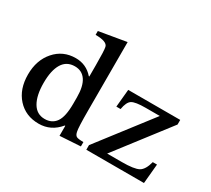

<svg xmlns="http://www.w3.org/2000/svg" viewBox="-146 -1029 1429 1298"><g transform="rotate(30 568.5 -380.5)"><path d="M433 9V-69H429Q365 9 269 9Q167 9 104 -60.5Q41 -130 41 -244Q41 -356 104.5 -428.5Q168 -501 267 -501Q349 -501 403 -439H407V-526Q407 -643 401 -667Q393 -704 303 -704V-734L515 -770V-236Q515 -101 522 -73Q527 -49 540 -42Q553 -35 594 -35V-1ZM405 -226V-275Q405 -362 375 -406Q345 -450 289 -450Q225 -450 193 -397.5Q161 -345 161 -248Q161 -150 193.5 -94.5Q226 -39 288 -39Q345 -39 375 -81.5Q405 -124 405 -226ZM1101 -152 1087 0H637V-36L953 -446H843Q763 -446 736.5 -429.5Q710 -413 700 -354H667L680 -492H1086V-456L772 -48H886Q983 -48 1017 -67Q1051 -86 1068 -152Z"/></g></svg>

Font: Kolar Light
Style: Regular
Weight: 300
Designer: Ramakrishna Saiteja (Kannada); Shiva Nallaperumal (Latin)
Foundry: Indian Type Foundry
Version: Version 1.001;PS 1.0;hotconv 1.0.88;makeotf.lib2.5.647800